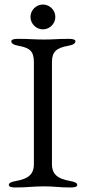

<svg xmlns="http://www.w3.org/2000/svg" viewBox="-20 -825 380 850"><path d="M170 -695C200 -695 225 -720 225 -750C225 -780 200 -805 170 -805C140 -805 115 -780 115 -750C115 -720 140 -695 170 -695ZM48 5C102 5 126 0 176 0C222 0 239 5 293 5C310 5 322 2 322 -6C322 -15 312 -20 289 -24C239 -33 210 -51 210 -98V-550C210 -597 231 -613 281 -622C304 -626 314 -633 314 -642C314 -650 302 -653 285 -653C231 -653 219 -650 176 -650C130 -650 113 -653 59 -653C42 -653 30 -650 30 -642C30 -633 40 -626 63 -622C113 -613 130 -597 130 -550V-98C130 -51 102 -33 52 -24C29 -20 19 -15 19 -6C19 2 31 5 48 5Z"/></svg>

Font: EB Garamond
Style: Regular
Weight: 400
Designer: Georg Duffner and Octavio Pardo
Foundry: Georg Duffner
Version: Version 1.000;PS 001.000;hotconv 1.0.88;makeotf.lib2.5.64775